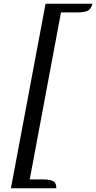

<svg xmlns="http://www.w3.org/2000/svg" viewBox="-20 -810 511 1020"><path d="M38 190 222 -790H471Q464 -762 446.5 -753Q429 -744 387 -744H304L138 143H205Q246 143 262.5 152.5Q279 162 279 185Q279 186 279 187.5Q279 189 279 190Z"/></svg>

Font: Sansita Swashed Light Light
Style: Regular
Weight: 300
Version: Version 1.003